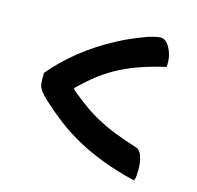

<svg xmlns="http://www.w3.org/2000/svg" viewBox="-88 -674 776 756"><g transform="rotate(15 300.0 -296.5)"><path d="M69 -328Q90 -354 116.5 -380Q143 -406 174 -431Q205 -456 240.5 -479Q276 -502 314 -522Q352 -542 393 -558Q424 -571 445.5 -576.5Q467 -582 477 -582Q489 -582 498.5 -574Q508 -566 515 -553Q522 -540 526 -525Q530 -510 530 -497Q530 -491 530 -486.5Q530 -482 530 -476Q468 -462 419.5 -444.5Q371 -427 330.5 -404Q290 -381 253.5 -350.5Q217 -320 179 -281L200 -332V-267L177 -317Q217 -281 252.5 -254.5Q288 -228 324 -208Q360 -188 401.5 -171.5Q443 -155 494 -139Q511 -134 519 -111Q527 -88 527 -55Q527 -41 526 -30.5Q525 -20 521 -11Q446 -29 386 -52Q326 -75 277.5 -102Q229 -129 188.5 -160Q148 -191 111 -225Q93 -242 84 -253.5Q75 -265 72 -275Q69 -285 69 -298Q69 -305 69 -312.5Q69 -320 69 -328Z"/></g></svg>

Font: Recursive Casual SemiBold
Style: Regular
Weight: 600
Version: Version 1.047